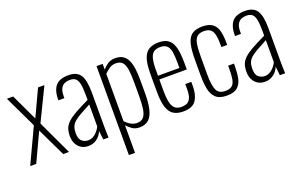

<svg xmlns="http://www.w3.org/2000/svg" viewBox="-90 -978 2451 1558"><g transform="rotate(-20 1135.5 -198.5)"><path d="M20 0 161 -301 29 -578H83L191 -349L298 -578H353L216 -296L355 0H305L187 -246L72 0Z M521 9Q486 9 460 -7Q434 -23 419.5 -51.5Q405 -80 405 -117Q405 -154 414.5 -181.5Q424 -209 449 -233Q474 -257 520.5 -283.5Q567 -310 641 -345V-386Q641 -449 633.5 -484Q626 -519 608.5 -533Q591 -547 561 -547Q538 -547 517 -539Q496 -531 482.5 -507.5Q469 -484 469 -438V-423H417Q417 -506 450.5 -546.5Q484 -587 563 -587Q636 -587 665 -541Q694 -495 694 -392V-101Q694 -93 694.5 -70.5Q695 -48 695.5 -27Q696 -6 697 0H651Q649 -21 646 -44Q643 -67 642 -77Q629 -41 597 -16Q565 9 521 9ZM534 -35Q559 -35 579 -46.5Q599 -58 615 -76.5Q631 -95 641 -116V-306Q588 -278 552.5 -258Q517 -238 496.5 -220Q476 -202 467 -179.5Q458 -157 458 -125Q458 -73 482 -54Q506 -35 534 -35Z M803 190V-578H856V-529Q873 -550 900 -568.5Q927 -587 967 -587Q1007 -587 1032.5 -570.5Q1058 -554 1072.5 -522.5Q1087 -491 1092.5 -447Q1098 -403 1098 -349V-238Q1098 -157 1085.5 -102Q1073 -47 1043.5 -19Q1014 9 962 9Q925 9 898.5 -10Q872 -29 856 -48V190ZM956 -32Q992 -32 1011.5 -53.5Q1031 -75 1038 -120.5Q1045 -166 1045 -236V-349Q1045 -418 1038.5 -461.5Q1032 -505 1013 -525.5Q994 -546 956 -546Q924 -546 898 -527.5Q872 -509 856 -492V-84Q873 -64 899 -48Q925 -32 956 -32Z M1339 9Q1293 9 1260 -9.5Q1227 -28 1209.5 -76.5Q1192 -125 1192 -214V-368Q1192 -459 1210 -506Q1228 -553 1261.5 -570Q1295 -587 1340 -587Q1394 -587 1425 -564Q1456 -541 1469 -490.5Q1482 -440 1482 -357V-302H1245V-210Q1245 -141 1254.5 -102Q1264 -63 1285 -47Q1306 -31 1339 -31Q1360 -31 1381 -38Q1402 -45 1416 -71Q1430 -97 1430 -152V-195H1482V-157Q1482 -83 1451.5 -37Q1421 9 1339 9ZM1245 -334H1430V-379Q1430 -431 1424.5 -468.5Q1419 -506 1400 -526.5Q1381 -547 1340 -547Q1308 -547 1286.5 -533.5Q1265 -520 1255 -483.5Q1245 -447 1245 -378Z M1717 9Q1652 9 1621 -21.5Q1590 -52 1580.5 -103Q1571 -154 1571 -217V-353Q1571 -438 1584 -489.5Q1597 -541 1629 -564Q1661 -587 1717 -587Q1777 -587 1807.5 -562.5Q1838 -538 1848 -495.5Q1858 -453 1858 -400V-377H1808V-400Q1808 -459 1798.5 -490.5Q1789 -522 1769 -534.5Q1749 -547 1717 -547Q1678 -547 1658 -528.5Q1638 -510 1631 -469Q1624 -428 1624 -359V-209Q1624 -115 1642.5 -73Q1661 -31 1718 -31Q1757 -31 1776.5 -48Q1796 -65 1802 -101Q1808 -137 1808 -194V-216H1858V-195Q1858 -137 1849 -91Q1840 -45 1810 -18Q1780 9 1717 9Z M2046 9Q2011 9 1985 -7Q1959 -23 1944.5 -51.5Q1930 -80 1930 -117Q1930 -154 1939.5 -181.5Q1949 -209 1974 -233Q1999 -257 2045.5 -283.5Q2092 -310 2166 -345V-386Q2166 -449 2158.5 -484Q2151 -519 2133.5 -533Q2116 -547 2086 -547Q2063 -547 2042 -539Q2021 -531 2007.5 -507.5Q1994 -484 1994 -438V-423H1942Q1942 -506 1975.5 -546.5Q2009 -587 2088 -587Q2161 -587 2190 -541Q2219 -495 2219 -392V-101Q2219 -93 2219.5 -70.5Q2220 -48 2220.5 -27Q2221 -6 2222 0H2176Q2174 -21 2171 -44Q2168 -67 2167 -77Q2154 -41 2122 -16Q2090 9 2046 9ZM2059 -35Q2084 -35 2104 -46.5Q2124 -58 2140 -76.5Q2156 -95 2166 -116V-306Q2113 -278 2077.5 -258Q2042 -238 2021.5 -220Q2001 -202 1992 -179.5Q1983 -157 1983 -125Q1983 -73 2007 -54Q2031 -35 2059 -35Z"/></g></svg>

Font: Oswald ExtraLight
Style: Regular
Weight: 250
Designer: Vernon Adams
Foundry: Vernon Adams
Version: Version 4.103;gftools[0.9.33.dev8+g029e19f]